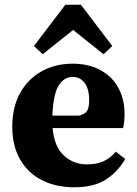

<svg xmlns="http://www.w3.org/2000/svg" viewBox="-20 -779 579 814"><path d="M288 -453Q252 -453 229 -417Q206 -381 202 -289H316Q342 -296 350 -310.5Q358 -325 358 -353Q358 -403 338.5 -428Q319 -453 288 -453ZM295 15Q217 15 158 -15Q99 -45 65.5 -102.5Q32 -160 32 -242Q32 -325 65.5 -385Q99 -445 157 -477Q215 -509 288 -509Q356 -509 405.5 -482Q455 -455 481.5 -407Q508 -359 508 -296Q508 -263 502 -236H203Q210 -157 251 -119.5Q292 -82 349 -82Q390 -82 419 -95.5Q448 -109 471 -136L511 -105Q478 -49 427.5 -17Q377 15 295 15ZM419 -549 290 -652 161 -549 124 -584 257 -759H323L456 -584Z"/></svg>

Font: Source Serif 4 SmText
Style: Bold
Weight: 700
Designer: Frank Grießhammer
Foundry: Adobe
Version: Version 4.005;hotconv 1.1.0;makeotfexe 2.6.0